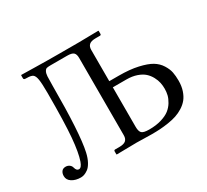

<svg xmlns="http://www.w3.org/2000/svg" viewBox="-133 -852 1150 1068"><g transform="rotate(-30 442.0 -318.0)"><path d="M431.2 -71.8V-568.8Q431.2 -592.3 420.7 -602.5Q410.2 -612.8 379.4 -612.8H274.9Q256.8 -612.8 248.8 -610.8Q240.7 -608.9 234.6 -597.9Q228.5 -586.9 227.3 -568.4Q226.1 -549.8 226.1 -511.7Q226.1 -203.1 201.7 -94.2Q194.3 -61 181.6 -38.1Q168.9 -15.1 154.8 -5.1Q140.6 4.9 129.6 8.5Q118.7 12.2 107.9 12.2Q74.7 12.2 51.5 -2.4Q28.3 -17.1 28.3 -42Q28.3 -59.6 36.9 -71Q45.4 -82.5 63 -82.5Q76.2 -82.5 86.4 -75.2Q96.7 -67.9 99.6 -56.2Q105.5 -32.7 121.1 -32.7Q137.2 -32.7 148.9 -65.4Q165.5 -112.8 173.6 -205.3Q181.6 -297.9 181.6 -485.4Q181.6 -548.3 177.2 -574.7Q172.9 -601.1 161.9 -609.4Q150.9 -617.7 124.5 -617.7Q111.3 -617.7 107.4 -619.6Q103.5 -621.6 103.5 -627.9V-645.5L105 -647.9Q115.7 -647.9 192.1 -646.2Q268.6 -644.5 348.6 -644.5H473.1Q497.6 -644.5 534.9 -645.5Q572.3 -646.5 598.6 -646.5L600.6 -644.5V-626Q600.6 -617.7 592.8 -617.7H566.4Q536.6 -617.7 524.2 -606.7Q511.7 -595.7 511.7 -573.7V-373H572.3Q643.1 -373 694.8 -361.3Q746.6 -349.6 775.4 -332.3Q804.2 -314.9 821 -288.1Q837.9 -261.2 842.5 -237.3Q847.2 -213.4 847.2 -182.6Q847.2 -147.9 837.9 -120.1Q828.6 -92.3 813.5 -73.5Q798.3 -54.7 775.6 -40.5Q752.9 -26.4 729.7 -18.8Q706.5 -11.2 677 -6.6Q647.5 -2 623 -0.5Q598.6 1 569.3 1Q550.3 1 518.6 0Q486.8 -1 473.1 -1L344.2 1L342.3 -1V-19.5Q342.3 -27.8 350.1 -27.8H376.5Q406.2 -27.8 418.7 -38.8Q431.2 -49.8 431.2 -71.8ZM511.7 -333.5V-79.1Q511.7 -51.3 522.5 -40Q533.2 -28.8 571.3 -28.8Q614.7 -28.8 648.7 -39.1Q682.6 -49.3 702.6 -64.9Q722.7 -80.6 735.6 -102.1Q748.5 -123.5 753.2 -142.8Q757.8 -162.1 757.8 -182.6Q757.8 -202.6 753.9 -221.7Q750 -240.7 738.8 -261.7Q727.5 -282.7 710.4 -298.1Q693.4 -313.5 664.6 -323.5Q635.7 -333.5 599.1 -333.5Z"/></g></svg>

Font: Libertinage
Style: f
Weight: 400
Designer: OSP
Foundry: OSP
Version: Version 1.0; 2008; OFL relea